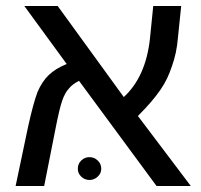

<svg xmlns="http://www.w3.org/2000/svg" viewBox="-20 -619 668 639"><path d="M61 -599H172L392 -296Q465 -363 479 -490L490 -599H583L572 -492Q568 -442 552 -398Q545 -377 536 -358Q527 -339 513.5 -319.5Q500 -300 482 -279Q464 -258 439 -233L615 0H501L243 -350Q221 -339 209 -324Q196 -310 187 -284Q178 -258 166 -197L127 0H32L73 -195Q91 -277 105 -313Q120 -348 142.5 -369.5Q165 -391 202 -406ZM239 -57Q239 -74 250.5 -85Q262 -96 278 -96Q293 -96 305 -85Q317 -74 317 -57Q317 -42 305 -31Q293 -20 278 -20Q262 -20 250.5 -31Q239 -42 239 -57Z"/></svg>

Font: Libra Sans
Style: Regular
Weight: 400
Foundry: Context Ltd
Version: Version 1.000; ttfautohint (v1.3)